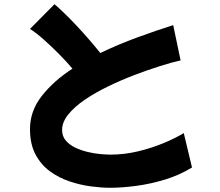

<svg xmlns="http://www.w3.org/2000/svg" viewBox="-20 -845 1040 909"><path d="M501 44Q461 44 411 37.5Q361 31 310 14Q259 -3 216.5 -34Q174 -65 148 -114Q122 -163 122 -234Q122 -320 178.5 -391.5Q235 -463 323 -520Q297 -551 261 -587.5Q225 -624 188 -657Q151 -690 122 -708L238 -825Q257 -809 284.5 -782.5Q312 -756 342.5 -723.5Q373 -691 402 -657.5Q431 -624 455 -594Q540 -635 630.5 -668Q721 -701 800 -726L835 -559Q794 -550 737 -532Q680 -514 617 -490Q554 -466 493 -436.5Q432 -407 382.5 -373.5Q333 -340 303.5 -303.5Q274 -267 274 -230Q274 -200 291.5 -179.5Q309 -159 336.5 -146Q364 -133 395.5 -125.5Q427 -118 455.5 -115.5Q484 -113 503 -113Q569 -113 633.5 -128.5Q698 -144 754.5 -167.5Q811 -191 850 -215L889 -52Q830 -16 761.5 5Q693 26 625 35Q557 44 501 44Z"/></svg>

Font: Mochiy Pop One
Style: Regular
Weight: 400
Designer: FONTDASU
Foundry: FONTDASU / Google Inc. / Adobe
Version: Version 2.000